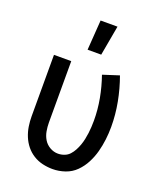

<svg xmlns="http://www.w3.org/2000/svg" viewBox="-141 -844 782 940"><g transform="rotate(20 250.0 -374.0)"><path d="M246 8Q220 8 194 2Q168 -4 145.5 -18Q123 -32 106.5 -52.5Q90 -73 80 -97.5Q70 -122 66 -148Q62 -174 62 -200V-520H152V-200Q152 -178 156 -155.5Q160 -133 171.5 -114Q183 -95 203 -83.5Q223 -72 245 -72Q262 -72 278 -78Q294 -84 305 -96Q316 -108 324 -123Q332 -138 337.5 -153.5Q343 -169 346.5 -185.5Q350 -202 352 -218Q354 -234 355 -250.5Q356 -267 356 -284Q356 -341 345.5 -398Q335 -455 316 -509L400 -536Q422 -475 434 -411.5Q446 -348 446 -284Q446 -251 442 -218Q438 -185 429.5 -153Q421 -121 405.5 -91Q390 -61 366.5 -37.5Q343 -14 311 -3Q279 8 246 8ZM208 -600 219 -756H307L279 -600Z"/></g></svg>

Font: Iosevka Curly Medium
Style: Regular
Weight: 500
Monospace: yes
Designer: Belleve Invis
Foundry: Belleve Invis
Version: Version 22.1.2; ttfautohint (v1.8.4)